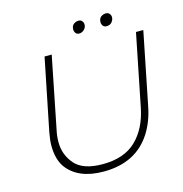

<svg xmlns="http://www.w3.org/2000/svg" viewBox="-121 -953 1014 1064"><g transform="rotate(-15 386.5 -421.0)"><path d="M410.5 -773Q397.5 -773 390.5 -782Q383.5 -791 383.5 -803Q383.5 -824 396.5 -833.5Q409.5 -843 424.5 -843Q437.5 -843 444.5 -834Q451.5 -825 451.5 -814Q451.5 -797 438.8 -785Q426 -773 410.5 -773ZM567 -773Q554 -773 547 -782Q540 -791 540 -803Q540 -824 553 -833.5Q566 -843 581 -843Q594 -843 601.5 -834Q609 -825 609 -814Q609 -799.5 598.2 -786.2Q587.5 -773 567 -773ZM344.5 1Q197 1 132.5 -88.5Q100 -135.5 100 -212.5Q100 -243.5 108 -286.5L191.5 -700H232.5L150 -286.5Q143 -254.5 143 -220.5Q143 -149 189.8 -94.5Q236.5 -40 349.5 -40Q472.5 -40 541.2 -106Q610 -172 633 -286.5L716 -700H758L675 -286.5Q659 -201.5 618 -137Q529.5 1 344.5 1Z"/></g></svg>

Font: Argentum Sans ExtraLight
Style: Italic
Weight: 200
Italic angle: -11°
Designer: Julieta Ulanovsky (font), Cristiano Sobral (main changes and remaster)
Foundry: Julieta Ulanovsky (font), Cristiano Sobral (main changes and remaster)
Version: Version 2.007;June 15, 2022;FontCreator 14.0.0.2814 64-bit; 